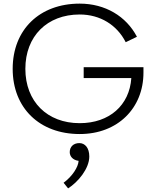

<svg xmlns="http://www.w3.org/2000/svg" viewBox="-20 -730 862 1060"><path d="M442 -299H705C695 -149 584 -50 420 -50C240 -50 120 -170 120 -350C120 -530 240 -650 420 -650C533 -650 626 -592 674 -497L736 -527C677 -640 561 -710 420 -710C198 -710 50 -566 50 -350C50 -134 198 10 420 10C631 10 772 -134 772 -329V-359H442ZM418 60C386 60 365 80 365 110C365 133 382 154 414 158C412 192 380 243 331 279L356 310C411 275 473 201 473 134C473 86 449 60 418 60Z"/></svg>

Font: Gully Light
Style: Regular
Weight: 300
Designer: jaikishan Patel
Foundry: MagicType
Version: Version 1.000;Glyphs 3.2 (3242)